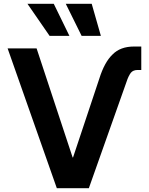

<svg xmlns="http://www.w3.org/2000/svg" viewBox="-20 -984 782 1007"><path d="M501 -572Q528 -658 570 -698Q611 -740 683 -740H721V-617H702Q678 -617 666 -602Q653 -584 644 -556L446 3H278L20 -730H172L361 -158H363ZM262 -964 344 -796H240L124 -964ZM461 -964 509 -796H408L325 -964Z"/></svg>

Font: Sinter Bold
Style: Regular
Weight: 700
Foundry: Adobe & rsms
Version: Version 1.000